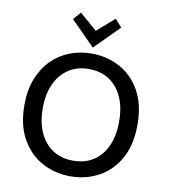

<svg xmlns="http://www.w3.org/2000/svg" viewBox="-99 -1015 980 1114"><g transform="rotate(10 390.5 -458.0)"><path d="M390 15Q300 15 224 -26Q148 -67 102.5 -147.5Q57 -228 57 -347Q57 -436 84 -503.5Q111 -571 157 -616.5Q203 -662 263 -685Q323 -708 390 -708Q481 -708 556.5 -667.5Q632 -627 677.5 -546.5Q723 -466 723 -347Q723 -228 678 -147.5Q633 -67 557.5 -26Q482 15 390 15ZM390 -77Q460 -77 510.5 -110Q561 -143 588 -203.5Q615 -264 615 -347Q615 -471 554.5 -544Q494 -617 390 -617Q321 -617 270.5 -583.5Q220 -550 192.5 -489.5Q165 -429 165 -347Q165 -264 192.5 -203.5Q220 -143 270.5 -110Q321 -77 390 -77ZM390 -743 248 -886 287 -931 390 -842 492 -931 532 -886Z"/></g></svg>

Font: Ubuntu Sans Medium
Style: Regular
Weight: 500
Designer: Dalton Maag Ltd
Foundry: Dalton Maag Ltd
Version: Version 1.006; ttfautohint (v1.8.4.7-5d5b)